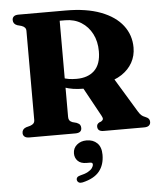

<svg xmlns="http://www.w3.org/2000/svg" viewBox="-63 -754 916 1090"><g transform="rotate(-5 395.0 -209.0)"><path d="M718 -457Q718 -410 696.5 -371.5Q675 -333 635.2 -306.8Q595.5 -280.5 540 -270.5Q517 -266 497.5 -261Q478 -256 458.5 -252.5Q439 -249 414 -249Q383 -249 356 -253.2Q329 -257.5 306.8 -265.5Q284.5 -273.5 267 -284.5L269 -338Q283 -328 299.8 -321.2Q316.5 -314.5 336.5 -311.2Q356.5 -308 380.5 -308Q446 -308 483 -344Q520 -380 520 -453Q520 -509 497.8 -552.2Q475.5 -595.5 436.2 -620.2Q397 -645 345 -645H313.5V-96.5Q313.5 -84.5 318.5 -77.2Q323.5 -70 335 -65.5L359 -59Q373 -53 377.8 -46Q382.5 -39 382.5 -28Q382.5 0 346.5 0H84Q65.5 0 56.8 -7.8Q48 -15.5 48 -28Q48 -50.5 71 -59L95 -65.5Q108 -70 114.2 -77.2Q120.5 -84.5 120.5 -96.5V-604Q120.5 -615.5 114.2 -622.8Q108 -630 95 -634.5L71 -641Q48 -649.5 48 -672Q48 -685 56.8 -692.5Q65.5 -700 84 -700H352.5Q470.5 -700 552 -669Q633.5 -638 675.8 -583.2Q718 -528.5 718 -457ZM401.5 -272.5 589.5 -293.5 710 -94.5Q719 -79.5 727.5 -71.5Q736 -63.5 750 -58.5Q764 -53 769.5 -46Q775 -39 775 -28Q775 -15.5 766.2 -7.8Q757.5 0 738.5 0H507.5Q473 0 473 -28Q473 -35 476.2 -40.5Q479.5 -46 487.5 -50.5L498 -54.5Q507.5 -60.5 509 -67.2Q510.5 -74 503.5 -86.5ZM395.5 172.5Q362 172.5 345.2 155.2Q328.5 138 328.5 112.5Q328.5 82.5 350.8 63.8Q373 45 406 45Q443.5 45 466.5 67.5Q489.5 90 489.5 134Q489.5 191 459.8 228Q430 265 364 280.5Q350.5 283.5 342.5 279.2Q334.5 275 332 266Q330 257.5 334.8 250.5Q339.5 243.5 352 240.5Q380.5 234 397.5 224.8Q414.5 215.5 422.2 204.5Q430 193.5 430 183.5Q430 172.5 415 172.5Z"/></g></svg>

Font: Fraunces
Style: Bold
Weight: 700
Version: Version 1.000;[b76b70a41]